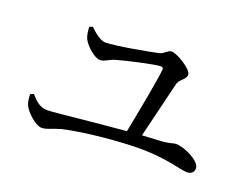

<svg xmlns="http://www.w3.org/2000/svg" viewBox="-90 -820 1180 913"><g transform="rotate(20 500.0 -363.5)"><path d="M183 -87C208 -87 231 -102 271 -113C369 -138 581 -158 687 -154C799 -151 875 -125 904 -125C926 -125 939 -137 939 -157C939 -193 854 -234 810 -234C797 -234 784 -225 737 -222L644 -217L713 -502C721 -529 752 -537 752 -563C752 -590 668 -640 641 -640C623 -640 610 -617 587 -612C540 -602 381 -572 329 -572C304 -572 269 -601 248 -622L232 -616C233 -598 234 -577 243 -557C259 -526 306 -485 333 -485C355 -485 374 -502 399 -510C445 -524 587 -556 616 -556C626 -556 629 -552 629 -544C623 -486 592 -321 570 -211C401 -197 215 -175 178 -175C142 -175 117 -199 94 -226L77 -219C78 -191 81 -175 89 -160C101 -136 151 -87 183 -87Z"/></g></svg>

Font: Source Han Serif CN Medium
Style: Regular
Weight: 500
Designer: Ryoko NISHIZUKA 西塚涼子 (kana & ideographs); Frank Grießhammer (Latin, Greek & Cyrillic); Wenlong ZHANG 张文龙 (bopomofo); San
Foundry: Adobe
Version: Version 2.002;hotconv 1.1.0;makeotfexe 2.6.0